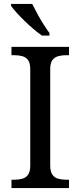

<svg xmlns="http://www.w3.org/2000/svg" viewBox="-20 -951 407 971"><path d="M38 0V-42H51Q74 -42 92.5 -47Q111 -52 122 -67.5Q133 -83 133 -114V-600Q133 -632 122 -647Q111 -662 92.5 -667Q74 -672 51 -672H38V-714H329V-672H316Q294 -672 275 -667Q256 -662 245 -647Q234 -632 234 -600V-114Q234 -83 245 -67.5Q256 -52 275 -47Q294 -42 316 -42H329V0ZM192 -771Q172 -785 149 -804.5Q126 -824 103.5 -846Q81 -868 63 -888Q45 -908 36 -921V-931H143Q154 -909 168.5 -882Q183 -855 199.5 -829Q216 -803 230 -784V-771Z"/></svg>

Font: Noto Serif Malayalam
Style: Regular
Weight: 400
Designer: Indian type Foundry, Jelle Bosma, Monotype Design Team
Foundry: Monotype Imaging Inc.
Version: Version 2.103